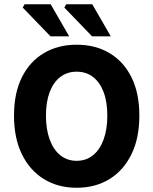

<svg xmlns="http://www.w3.org/2000/svg" viewBox="-20 -875 724 907"><path d="M342 12Q254.2 12 187.6 -28.9Q120.9 -69.9 83.5 -146.1Q46.2 -222.3 46.2 -328.9Q46.2 -435.4 83.5 -510.2Q120.9 -584.9 187.6 -624.3Q254.2 -663.8 342 -663.8Q430.3 -663.8 497 -624.3Q563.6 -584.9 601 -510.2Q638.3 -435.4 638.3 -328.9Q638.3 -222.3 601 -146.1Q563.6 -69.9 497 -28.9Q430.3 12 342 12ZM342 -115.3Q386.8 -115.3 419.2 -141.5Q451.7 -167.6 469.3 -215.7Q487 -263.7 487 -328.9Q487 -394 469.3 -440.4Q451.7 -486.7 419.2 -511.6Q386.8 -536.4 342 -536.4Q297.8 -536.4 265.1 -511.6Q232.4 -486.7 214.8 -440.4Q197.1 -394 197.1 -328.9Q197.1 -263.7 214.8 -215.7Q232.4 -167.6 265.1 -141.5Q297.8 -115.3 342 -115.3ZM218.5 -703.4 87.4 -839.2 96 -854.7H219.5L306.8 -703.4ZM414.9 -703.4 283.9 -839.2 292.5 -854.7H415.9L503.3 -703.4Z"/></svg>

Font: Source Sans 3
Style: Regular
Weight: 200
Designer: Paul D. Hunt
Foundry: Adobe
Version: Version 3.046;hotconv 1.0.118;makeotfexe 2.5.65603